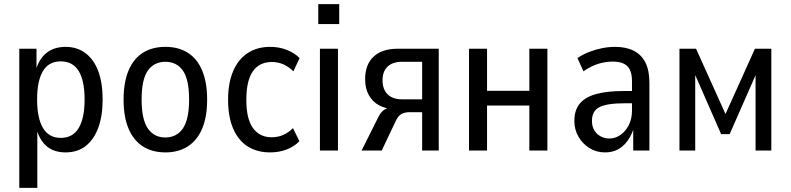

<svg xmlns="http://www.w3.org/2000/svg" viewBox="-20 -726 3813 926"><path d="M73 180V-491H156V-385H152Q168 -442 204.5 -471Q241 -500 296 -500Q352 -500 392.5 -469.5Q433 -439 454 -382.5Q475 -326 475 -246Q475 -167 454 -110Q433 -53 393.5 -22Q354 9 296 9Q241 9 206 -20Q171 -49 156 -105H160V180ZM273 -61Q331 -61 359.5 -108.5Q388 -156 388 -246Q388 -337 359.5 -383.5Q331 -430 273 -430Q215 -430 187 -383Q159 -336 159 -246Q159 -156 187.5 -108.5Q216 -61 273 -61Z M778 9Q714 9 669 -20Q624 -49 600 -105.5Q576 -162 576 -246Q576 -329 600 -386Q624 -443 669 -471.5Q714 -500 778 -500Q841 -500 886 -471.5Q931 -443 955 -386Q979 -329 979 -246Q979 -162 955 -105.5Q931 -49 886 -20Q841 9 778 9ZM777 -63Q832 -63 862 -106.5Q892 -150 892 -246Q892 -343 862 -385.5Q832 -428 778 -428Q723 -428 693 -385.5Q663 -343 663 -246Q663 -150 693 -106.5Q723 -63 777 -63Z M1283 9Q1219 9 1173.5 -20.5Q1128 -50 1104 -107Q1080 -164 1080 -245Q1080 -326 1104.5 -383Q1129 -440 1174.5 -470Q1220 -500 1283 -500Q1326 -500 1363 -485.5Q1400 -471 1425 -446L1395 -382Q1374 -403 1348 -415Q1322 -427 1291 -427Q1231 -427 1199.5 -382Q1168 -337 1168 -244Q1168 -153 1200 -108.5Q1232 -64 1290 -64Q1322 -64 1347.5 -76Q1373 -88 1393 -108L1424 -45Q1399 -19 1362.5 -5Q1326 9 1283 9Z M1515 -610V-706H1616V-610ZM1523 0V-491H1610V0Z M1724 0 1800 -152Q1813 -181 1829.5 -194Q1846 -207 1869 -207H1881L1879 -200Q1840 -201 1808.5 -218Q1777 -235 1759 -267Q1741 -299 1741 -344Q1741 -415 1782 -453Q1823 -491 1897 -491H2096V0H2016V-185H1958Q1931 -185 1915.5 -176Q1900 -167 1888 -141L1821 0ZM1918 -247H2016V-428H1918Q1874 -428 1849.5 -405Q1825 -382 1825 -339Q1825 -295 1849.5 -271Q1874 -247 1918 -247Z M2242 0V-491H2329V-288H2533V-491H2620V0H2533V-217H2329V0Z M2898 9Q2856 9 2822.5 -12Q2789 -33 2769.5 -67.5Q2750 -102 2750 -142Q2750 -194 2775.5 -225.5Q2801 -257 2853.5 -272Q2906 -287 2987 -287H3040V-228H2997Q2952 -228 2921 -223.5Q2890 -219 2871.5 -209.5Q2853 -200 2844 -183.5Q2835 -167 2835 -143Q2835 -104 2859.5 -81Q2884 -58 2920 -58Q2947 -58 2972 -75Q2997 -92 3012.5 -122.5Q3028 -153 3028 -192V-334Q3028 -385 3005.5 -407Q2983 -429 2935 -429Q2902 -429 2866.5 -418.5Q2831 -408 2794 -382L2765 -446Q2792 -464 2821.5 -475.5Q2851 -487 2883 -493.5Q2915 -500 2946 -500Q3000 -500 3037 -481Q3074 -462 3093 -424Q3112 -386 3112 -327V0H3034V-106H3036Q3025 -72 3005.5 -45.5Q2986 -19 2959.5 -5Q2933 9 2898 9Z M3257 0V-491H3337L3479 -176L3621 -491H3700V0H3624V-395H3638L3499 -79H3458L3319 -396H3333V0Z"/></svg>

Font: Nunito Sans 10pt Condensed Medium
Style: Regular
Weight: 500
Width: 3
Designer: Vernon Adams
Foundry: Vernon Adams
Version: Version 3.101;gftools[0.9.27]